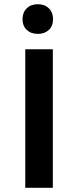

<svg xmlns="http://www.w3.org/2000/svg" viewBox="-20 -892 371 912"><path d="M100 0V-658H231V0ZM160 -731Q127 -731 107 -750Q87 -769 87 -801Q87 -833 107 -852.5Q127 -872 160 -872Q192 -872 212 -852.5Q232 -833 232 -801Q232 -769 212 -750Q192 -731 160 -731Z"/></svg>

Font: Ysabeau
Style: Bold
Weight: 700
Designer: Christian Thalmann (Catharsis Fonts)
Version: Version 2.000;gftools[0.9.27.dev2+g8671c4b]